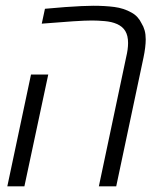

<svg xmlns="http://www.w3.org/2000/svg" viewBox="-20 -660 568 680"><path d="M330.1 0 426.8 -457.5Q430.2 -471.7 431.9 -484.1Q433.6 -496.6 433.6 -507.8Q433.6 -533.7 423.8 -550Q414.1 -566.4 393.6 -575.2Q376 -583 351.1 -585.2Q326.2 -587.4 305.7 -587.4Q281.7 -587.4 237.8 -584.5Q193.8 -581.5 127.9 -576.2L139.2 -628.9Q179.2 -632.8 211.4 -635Q243.7 -637.2 268.3 -638.4Q293 -639.6 310.1 -639.6Q351.6 -639.6 385 -635.3Q418.5 -630.9 445.3 -615.7Q458 -608.9 466.8 -599.1Q475.6 -589.4 481.4 -577.1Q488.3 -566.4 492.2 -552.5Q496.1 -538.6 496.1 -520.5Q496.1 -507.3 494.1 -491.2Q492.2 -475.1 488.3 -456.5L391.6 0ZM5.9 0 89.8 -396H150.9L66.4 0Z"/></svg>

Font: Open Sans SemiCondensed Light
Style: Italic
Weight: 300
Width: 4
Italic angle: -12°
Designer: Monotype Design Team
Foundry: Monotype Imaging Inc.
Version: Version 3.000